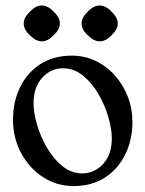

<svg xmlns="http://www.w3.org/2000/svg" viewBox="-20 -648 515 680"><path d="M240.8 11Q180.8 11 132 -20.9Q83.2 -52.8 54.6 -106.4Q26 -160 26 -224.2Q26 -287 50.8 -338.4Q75.5 -389.8 122.2 -420.4Q169 -451 234.2 -451Q279.2 -451 318.2 -432.5Q357.2 -414 386.5 -381.2Q415.8 -348.5 432.4 -306.1Q449 -263.8 449 -216Q449 -153.2 424 -101.8Q399 -50.2 352.4 -19.6Q305.8 11 240.8 11ZM271.5 -33.8Q299 -33.8 322.9 -48.4Q346.8 -63 361.4 -90.6Q376 -118.2 376 -157Q376 -191.5 363.4 -234.4Q350.8 -277.2 327.9 -316.2Q305 -355.2 273.2 -380.8Q241.5 -406.2 203.5 -406.2Q160 -406.2 129.4 -372.6Q98.8 -339 98.8 -283Q98.8 -248.5 111.4 -205.8Q124 -163 146.9 -123.9Q169.8 -84.8 201.5 -59.2Q233.2 -33.8 271.5 -33.8ZM127.4 -628.5Q149.5 -628.5 170.2 -606.7Q192 -586 192 -565Q192 -544 170.2 -523.3Q149.5 -501.5 127.5 -501.5Q107.7 -501.5 85.8 -523.2Q64 -543.1 64 -565.1Q64 -586 85.8 -606.7Q106.5 -628.5 127.4 -628.5ZM332.4 -628.5Q354.5 -628.5 375.2 -606.7Q397 -586 397 -565Q397 -544 375.2 -523.3Q354.5 -501.5 332.5 -501.5Q312.7 -501.5 290.8 -523.2Q269 -543.1 269 -565.1Q269 -586 290.8 -606.7Q311.5 -628.5 332.4 -628.5Z"/></svg>

Font: Young Serif Light
Style: Regular
Weight: 300
Designer: Bastien Sozeau
Foundry: NBR — Bastien Sozeau
Version: Version 5.001